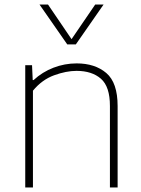

<svg xmlns="http://www.w3.org/2000/svg" viewBox="-20 -828 623 848"><path d="M91.5 0V-540H121.5L124.5 -474.5H128.5Q167 -510 216.2 -529Q265.5 -548 318.5 -548Q399.5 -548 449.5 -505.5Q499.5 -463 499.5 -359.5V0H465.5V-360Q465.5 -445.5 425.8 -480.2Q386 -515 318 -515Q272.5 -515 219 -495.5Q165.5 -476 125.5 -427.5V0ZM277 -632 154.5 -808H192L296 -655L400.5 -808H437.5L315 -632Z"/></svg>

Font: Encode Sans SmExp Th
Style: Regular
Weight: 100
Width: 6
Designer: Multiple Designers
Foundry: Impallari Type
Version: Version 3.002; ttfautohint (v1.8.3) -l 8 -r 50 -G 200 -x 14 